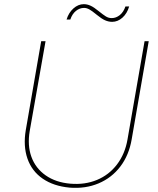

<svg xmlns="http://www.w3.org/2000/svg" viewBox="-20 -898 759 923"><path d="M104 -273 178 -700H199L123 -269Q111 -199 131 -144Q151 -89 199.5 -55Q248 -21 318 -15Q388 -9 446 -33Q504 -57 542.5 -107.5Q581 -158 593 -228L675 -700H695L613 -228Q600 -152 558.5 -97.5Q517 -43 454 -16.5Q391 10 315 4Q238 -3 185.5 -39Q133 -75 112 -135.5Q91 -196 104 -273ZM383 -878Q399 -878 415.5 -870.5Q432 -863 455 -844Q476 -827 489 -819Q502 -811 517 -811Q538 -811 556 -825.5Q574 -840 583 -867H601Q591 -833 568.5 -813Q546 -793 519 -793Q502 -793 485 -800.5Q468 -808 445 -827L440 -831Q423 -845 410 -852.5Q397 -860 384 -860Q363 -860 345 -845.5Q327 -831 318 -804H300Q310 -837 333 -857.5Q356 -878 383 -878Z"/></svg>

Font: Fixel Italic Variable 20240409 Display Thin
Style: Italic
Weight: 100
Italic angle: -10°
Designer: AlfaBravo + MacPaw
Foundry: Kyrylo Tkachov, Marchela Mozhyna, Serhii Makarenko, Maria Weinstein, Zakhar Kryvoshyya
Version: Version 1.211;Glyphs 3.2 (3225)